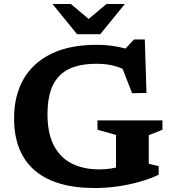

<svg xmlns="http://www.w3.org/2000/svg" viewBox="-20 -936 876 968"><path d="M730 -110.5 780 -98.5V-55Q735.5 -34 682 -19Q628.5 -4 571.5 4Q514.5 12 458.5 12Q358 12 281.8 -10.5Q205.5 -33 154 -77.8Q102.5 -122.5 76.5 -188.8Q50.5 -255 51 -342Q51.5 -455 99 -537.5Q146.5 -620 239 -665Q331.5 -710 466.5 -710Q514.5 -710 557.2 -703Q600 -696 644.5 -682.5L600 -677.5L655.5 -737H710L718.5 -467.5L646 -466L580.5 -634.5L638.5 -567.5Q596 -593.5 556.2 -604Q516.5 -614.5 466.5 -614.5Q403 -614.5 356.8 -599.8Q310.5 -585 280.2 -554.5Q250 -524 235.2 -478Q220.5 -432 219.5 -368.5Q218 -271 249 -207.5Q280 -144 339.2 -113Q398.5 -82 480.5 -82Q509 -82 537 -86Q565 -90 591.2 -99Q617.5 -108 640 -122.5L565 -18V-255.5L471.5 -282V-329H799V-282L730 -254.5ZM442.5 -827.5H411.5L517 -916H609.5L485.5 -763.5H368.5L244.5 -916H337Z"/></svg>

Font: Newsreader 9pt SemiBold
Style: Regular
Weight: 600
Designer: Hugues Gentile
Foundry: Production Type
Version: Version 1.003